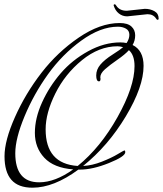

<svg xmlns="http://www.w3.org/2000/svg" viewBox="-20 -857 757 892"><path d="M596 -648Q647 -623 647 -551Q647 -454 564.5 -316.5Q482 -179 366 -86Q408 -88 453.5 -106Q499 -124 527 -141Q555 -158 558.5 -158Q562 -158 562 -150Q562 -130 486 -99.5Q410 -69 351 -69H344Q230 15 131 15Q65 15 33 -21.5Q1 -58 1 -131Q1 -204 49.5 -313Q98 -422 172.5 -518.5Q247 -615 346 -682.5Q445 -750 536 -750Q573 -750 590.5 -734Q608 -718 608 -693Q608 -668 596 -648ZM446 -498 447 -491Q447 -479 440 -479Q427 -479 427 -506.5Q427 -534 446.5 -557Q466 -580 503 -603.5Q540 -627 552 -638Q536 -642 526 -642Q440 -642 361 -577.5Q282 -513 237 -422.5Q192 -332 192 -256Q192 -96 341 -86Q447 -172 526 -313Q605 -454 605 -550Q605 -601 579 -624Q561 -604 525.5 -579.5Q490 -555 468 -535.5Q446 -516 446 -498ZM162 -10Q236 -10 320 -70Q230 -77 186 -124Q142 -171 142 -239.5Q142 -308 175.5 -381.5Q209 -455 262 -516.5Q315 -578 389.5 -619Q464 -660 539 -660Q554 -660 568 -657Q581 -676 581 -695.5Q581 -715 565 -724Q549 -733 528 -733Q447 -733 358 -668.5Q269 -604 203 -512Q137 -420 94 -316.5Q51 -213 51 -145Q51 -10 162 -10ZM665 -791 571 -781Q549 -781 532 -794.5Q515 -808 508 -832Q508 -837 512.5 -837Q517 -837 520 -831Q535 -807 569 -807L653 -816Q678 -816 697.5 -805Q717 -794 717 -771Q717 -765 712.5 -765Q708 -765 705 -771Q692 -791 665 -791Z"/></svg>

Font: Mrs Saint Delafield
Style: Regular
Weight: 400
Designer: Alejandro Paul
Foundry: Alejandro Paul
Version: Version 1.000